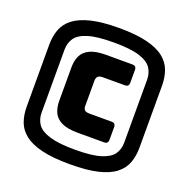

<svg xmlns="http://www.w3.org/2000/svg" viewBox="-154 -958 1174 1195"><g transform="rotate(20 433.5 -360.0)"><path d="M807 -154Q807 -99 790.5 -54Q774 -9 733 23.5Q692 56 619.5 73.5Q547 91 434 91Q322 91 249 73.5Q176 56 134.5 23.5Q93 -9 76.5 -54Q60 -99 60 -154V-564Q60 -619 76.5 -664.5Q93 -710 134.5 -742.5Q176 -775 249 -793Q322 -811 434 -811Q547 -811 619.5 -793Q692 -775 733 -742.5Q774 -710 790.5 -664.5Q807 -619 807 -564ZM707 -150V-568Q707 -612 684.5 -645Q662 -678 603 -696.5Q544 -715 434 -715Q324 -715 264.5 -696.5Q205 -678 182.5 -645Q160 -612 160 -568V-150Q160 -107 182.5 -74.5Q205 -42 264.5 -23.5Q324 -5 434 -5Q544 -5 603 -23.5Q662 -42 684.5 -74.5Q707 -107 707 -150ZM589 -110H414Q346 -110 307.5 -128.5Q269 -147 253.5 -180Q238 -213 238 -256V-479Q238 -523 253.5 -556Q269 -589 307.5 -607.5Q346 -626 414 -626H589Q615 -626 615 -600V-513Q615 -488 589 -488H445Q417 -488 409 -477Q401 -466 401 -452V-281Q401 -266 409 -256.5Q417 -247 445 -247H589Q615 -247 615 -221V-136Q615 -110 589 -110Z"/></g></svg>

Font: Bungee Tint
Style: Regular
Weight: 400
Designer: David Jonathan Ross
Foundry: David Jonathan Ross
Version: Version 2.001